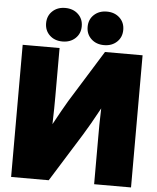

<svg xmlns="http://www.w3.org/2000/svg" viewBox="-62 -1001 861 1053"><g transform="rotate(5 369.0 -474.5)"><path d="M699.2 0H496.1V-265.6Q496.1 -287.6 496.3 -327.9Q496.6 -368.2 498.5 -417.5Q472.7 -370.1 450 -330.3Q427.2 -290.5 411.6 -265.6L246.1 0H39.1V-727.5H242.2V-460.9Q242.2 -435.1 241.7 -393.6Q241.2 -352.1 239.7 -308.1Q261.2 -347.2 281.7 -384.3Q302.2 -421.4 314.9 -441.9L492.2 -727.5H699.2ZM483.4 -764.6Q440.4 -764.6 412.8 -790.5Q385.3 -816.4 385.3 -856.9Q385.3 -897.5 412.8 -923.3Q440.4 -949.2 483.4 -949.2Q526.4 -949.2 554 -923.3Q581.5 -897.5 581.5 -856.9Q581.5 -816.4 554 -790.5Q526.4 -764.6 483.4 -764.6ZM254.4 -764.6Q211.4 -764.6 184.1 -790.5Q156.7 -816.4 156.7 -856.9Q156.7 -897.5 184.1 -923.3Q211.4 -949.2 254.4 -949.2Q297.9 -949.2 325.4 -923.3Q353 -897.5 353 -856.9Q353 -816.4 325.4 -790.5Q297.9 -764.6 254.4 -764.6Z"/></g></svg>

Font: Inter Display Black
Style: Regular
Weight: 900
Designer: Rasmus Andersson
Foundry: rsms
Version: Version 4.000;git-a52131595